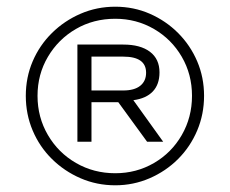

<svg xmlns="http://www.w3.org/2000/svg" viewBox="-20 -764 686 573"><path d="M324 -211Q269 -211 220.5 -232Q172 -253 135 -289.5Q98 -326 77.5 -374.5Q57 -423 57 -478Q57 -533 77.5 -581Q98 -629 135 -665.5Q172 -702 220.5 -723Q269 -744 324 -744Q379 -744 427 -723Q475 -702 511.5 -665.5Q548 -629 568.5 -581Q589 -533 589 -478Q589 -423 568.5 -374.5Q548 -326 511.5 -289.5Q475 -253 426.5 -232Q378 -211 324 -211ZM324 -247Q387 -247 439.5 -277.5Q492 -308 522.5 -361Q553 -414 553 -478Q553 -542 522.5 -594.5Q492 -647 439.5 -677.5Q387 -708 324 -708Q259 -708 206.5 -677.5Q154 -647 123 -594.5Q92 -542 92 -478Q92 -414 123 -361Q154 -308 207 -277.5Q260 -247 324 -247ZM211 -341V-631H348Q399 -631 427.5 -609.5Q456 -588 456 -548Q456 -512 436 -491Q416 -470 378 -465L467 -341H419L333 -459H253V-341ZM253 -494H348Q381 -494 398.5 -508Q416 -522 416 -547Q416 -595 348 -595H253Z"/></svg>

Font: REM Medium ExtraLight
Style: Regular
Weight: 250
Version: Version 1.005;gftools[0.9.28]